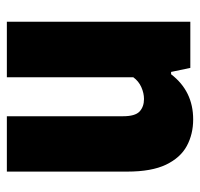

<svg xmlns="http://www.w3.org/2000/svg" viewBox="-32 -566 597 574"><g transform="rotate(90 267.0 -278.5)"><path d="M44.5 0V-548.5H182.5L194.5 -491H201.5Q252 -557 336.5 -557Q380.5 -557 415.8 -538Q451 -519 471.8 -475.8Q492.5 -432.5 492.5 -360V0H327V-347.5Q327 -383.5 312.8 -396.8Q298.5 -410 275.5 -410Q258 -410 240 -402Q222 -394 210.5 -378V0Z"/></g></svg>

Font: Encode Sans Condensed ExtraBold
Style: Regular
Weight: 800
Width: 3
Designer: Multiple Designers
Foundry: Impallari Type
Version: Version 3.000; ttfautohint (v1.8.3) -l 8 -r 50 -G 200 -x 14 